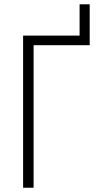

<svg xmlns="http://www.w3.org/2000/svg" viewBox="-20 -881 457 901"><path d="M400.9 -860.8V-668.9H137.7V0H88.4V-713.9H353.5V-860.8Z"/></svg>

Font: Open Sans SemiCondensed Light
Style: Regular
Weight: 300
Width: 4
Designer: Monotype Design Team
Foundry: Monotype Imaging Inc.
Version: Version 3.000